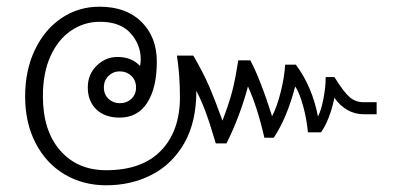

<svg xmlns="http://www.w3.org/2000/svg" viewBox="-20 -590 1189 573"><path d="M55 -302Q55 -380 84 -441Q113 -502 163.5 -536Q214 -570 277 -570Q357 -570 402.5 -524.5Q448 -479 448 -406Q448 -328 419.5 -283.5Q391 -239 337 -239Q293 -239 267.5 -263.5Q242 -288 242 -329Q242 -368 268.5 -394Q295 -420 331 -420Q373 -420 398 -393Q400 -405 400 -413Q400 -457 369.5 -491Q339 -525 278 -525Q231 -525 192 -498.5Q153 -472 130.5 -422Q108 -372 108 -303Q108 -200 159.5 -141Q211 -82 297 -82Q404 -82 460.5 -140.5Q517 -199 517 -300Q517 -367 508 -424H557Q586 -374 603 -335Q620 -296 644 -230Q663 -280 672.5 -315.5Q682 -351 691 -410H727Q757 -354 792 -243Q807 -272 818 -316.5Q829 -361 831 -397H863Q912 -331 929 -242Q939 -262 945.5 -296.5Q952 -331 952 -360H978Q1006 -315 1023.5 -300Q1041 -285 1065 -285H1104V-249H1065Q1039 -249 1016.5 -262Q994 -275 978 -298Q964 -232 938 -195H899Q895 -237 884 -276Q873 -315 861 -332Q836 -237 797 -179H769Q748 -271 720 -332Q697 -245 656 -162H624Q606 -223 593.5 -256.5Q581 -290 566 -319Q566 -225 529.5 -162Q493 -99 432 -68Q371 -37 297 -37Q228 -37 173 -69.5Q118 -102 86.5 -162.5Q55 -223 55 -302ZM386 -329Q386 -350 372 -363.5Q358 -377 337 -377Q318 -377 304 -363.5Q290 -350 290 -329Q290 -308 304 -295Q318 -282 337 -282Q358 -282 372 -295Q386 -308 386 -329Z"/></svg>

Font: Niramit ExtraLight
Style: Regular
Weight: 200
Designer: Katatrad Aksorn Co.,Ltd.
Foundry: Cadson Demak Co.,Ltd.
Version: Version 1.000; ttfautohint (v1.6)